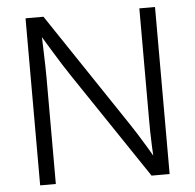

<svg xmlns="http://www.w3.org/2000/svg" viewBox="-52 -781 847 833"><g transform="rotate(-5 371.5 -364.0)"><path d="M89.4 0V-727.5H167.5L499.5 -231.4Q513.2 -211.4 529.8 -184.8Q546.4 -158.2 564.9 -127.7Q583.5 -97.2 601.1 -64.5L590.8 -60.5Q588.9 -93.3 587.4 -126.5Q585.9 -159.7 585.4 -189.2Q585 -218.8 585 -240.7V-727.5H653.3V0H574.7L264.6 -461.4Q248 -486.3 229.7 -514.9Q211.4 -543.5 189.7 -579.6Q168 -615.7 139.6 -662.1L152.3 -667.5Q153.8 -622.6 155 -583.7Q156.2 -544.9 157 -514.2Q157.7 -483.4 157.7 -461.9V0Z"/></g></svg>

Font: Inter 20pt Light
Style: Regular
Weight: 300
Version: Version 4.001;git-66647c0bb